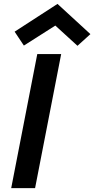

<svg xmlns="http://www.w3.org/2000/svg" viewBox="-20 -965 484 985"><path d="M37.5 0ZM37.5 0H160L293.8 -687.5H171.2ZM55 -802.5 102.5 -731.2 263.8 -833.8 377.5 -730 443.8 -790 275 -945Z"/></svg>

Font: Cambay
Style: Bold Italic
Weight: 700
Italic angle: -11°
Designer: Pooja Saxena
Foundry: Pooja Saxena
Version: Version 1.006;PS 001.006;hotconv 1.0.70;makeotf.lib2.5.58329